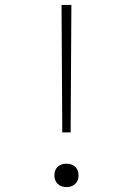

<svg xmlns="http://www.w3.org/2000/svg" viewBox="-20 -750 540 780"><path d="M233 -212 230 -730H270L267 -212ZM250 10Q228 10 214.5 -3Q201 -16 201 -37Q201 -60 214.5 -72.5Q228 -85 250 -85Q272 -85 285.5 -72.5Q299 -60 299 -37Q299 -16 285.5 -3Q272 10 250 10Z"/></svg>

Font: M PLUS 1 Code ExtraLight
Style: Regular
Weight: 250
Designer: Coji Morishita
Foundry: UNDERFOREST DESIGN
Version: Version 1.002